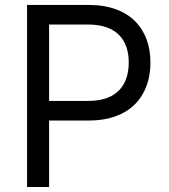

<svg xmlns="http://www.w3.org/2000/svg" viewBox="-20 -747 675 767"><path d="M88.1 0H176.1V-265.6H335.2C504.6 -265.6 581 -368.6 581 -497.2C581 -625.7 504.6 -727.3 333.8 -727.3H88.1ZM176.1 -343.8V-649.1H331C449.2 -649.1 494.3 -584.5 494.3 -497.2C494.3 -409.8 449.2 -343.8 332.4 -343.8Z"/></svg>

Font: Magic Ui Pro
Style: Regular
Weight: 400
Designer: Stefan Endress, Andreas Faust
Version: Version 1.000;FEAKit 1.0